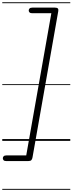

<svg xmlns="http://www.w3.org/2000/svg" viewBox="-25 -1246 642 1698"><path d="M31 178.5Q13.5 178.5 6.8 171Q0 163.5 0 153Q0 143 7.5 135.8Q15 128.5 31 128.5H207L429 -1129H260.5Q243.5 -1129 236.2 -1136.2Q229 -1143.5 229 -1153.5Q229 -1163.5 236.2 -1171Q243.5 -1178.5 260.5 -1178.5H461.5Q480 -1178.5 486.5 -1171Q493 -1163.5 490.5 -1148.5L262.5 146Q260 161.5 252.2 170Q244.5 178.5 224 178.5ZM31 178.5Q13.5 178.5 6.8 171Q0 163.5 0 153Q0 143 7.5 135.8Q15 128.5 31 128.5H207L429 -1129H260.5Q243.5 -1129 236.2 -1136.2Q229 -1143.5 229 -1153.5Q229 -1163.5 236.2 -1171Q243.5 -1178.5 260.5 -1178.5H461.5Q480 -1178.5 486.5 -1171Q493 -1163.5 490.5 -1148.5L262.5 146Q260 161.5 252.2 170Q244.5 178.5 224 178.5ZM-5 424.5H596.5V432.5H-5ZM-5 -16H596.5V0H-5ZM-5 -501.5H596.5V-493.5H-5ZM-5 -1226H596.5V-1218H-5Z"/></svg>

Font: Edu AU VIC WA NT Guides
Style: Regular
Weight: 400
Designer: Tina and Corey Anderson, Eben Sorkin, Mirko Velimirovic
Foundry: Google for Education
Version: Version 1.001